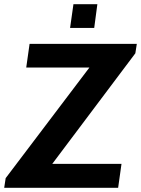

<svg xmlns="http://www.w3.org/2000/svg" viewBox="-28 -895 672 915"><path d="M-8 0 -1 -46 398 -573H97L113 -686H624L617 -641L221 -114H551L535 0ZM306 -762 322 -875H436L421 -762Z"/></svg>

Font: Chivo Mono Medium SemiBold
Style: Italic
Weight: 600
Italic angle: -8.05°
Monospace: yes
Version: Version 1.008